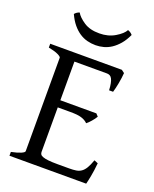

<svg xmlns="http://www.w3.org/2000/svg" viewBox="-151 -905 797 991"><g transform="rotate(20 248.0 -409.5)"><path d="M465.8 -119.1Q461.9 -77.1 455.8 -45.7Q449.7 -14.2 445.8 0H24.4V-21Q57.6 -27.8 76.4 -35.9Q95.2 -43.9 95.2 -50.8V-564Q95.2 -569.8 77.4 -578.6Q59.6 -587.4 24.4 -594.2V-615.2H418L434.1 -603Q433.1 -590.3 431.2 -575.2Q429.2 -560.1 426.3 -544.9Q423.3 -529.8 420.2 -516.1Q417 -502.4 414.1 -493.2H392.1Q391.1 -515.6 387.9 -530.8Q384.8 -545.9 379.9 -554.9Q375 -564 367.9 -567.6Q360.8 -571.3 352.1 -571.3H173.3V-358.9H371.1L383.8 -345.2Q379.9 -338.4 374.3 -330.8Q368.7 -323.2 362.5 -316.2Q356.4 -309.1 350.3 -303Q344.2 -296.9 338.9 -293Q331.5 -300.3 323 -305.2Q314.5 -310.1 303.5 -313.5Q292.5 -316.9 277.6 -318.4Q262.7 -319.8 242.2 -319.8H173.3V-75.2Q173.3 -67.9 176.8 -62.3Q180.2 -56.6 190.9 -52.5Q201.7 -48.3 221.2 -46.1Q240.7 -43.9 272.9 -43.9H335.9Q358.4 -43.9 374.3 -46.4Q390.1 -48.8 402.3 -57.4Q414.6 -65.9 424.6 -82.5Q434.6 -99.1 444.8 -127.9ZM403.8 -801.3Q389.2 -769.5 370.8 -748Q352.5 -726.6 332.3 -713.1Q312 -699.7 290 -693.8Q268.1 -688 246.1 -688Q222.2 -688 199.7 -693.8Q177.2 -699.7 157 -713.1Q136.7 -726.6 118.9 -748Q101.1 -769.5 86.4 -801.3Q92.3 -808.1 98.1 -812Q104 -815.9 112.3 -818.8Q124.5 -796.4 158.2 -773.9Q191.9 -751.5 244.1 -752Q292 -752 329.1 -774.2Q366.2 -796.4 377.9 -818.8Q386.2 -815.9 392.1 -812Q397.9 -808.1 403.8 -801.3Z"/></g></svg>

Font: Akkhara
Style: Regular
Weight: 400
Designer: J. Victor Gaultney
Version: Version 1.00 June 13, 2006, initial release